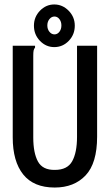

<svg xmlns="http://www.w3.org/2000/svg" viewBox="-20 -828 490 860"><path d="M225 12Q131 12 84 -46.5Q37 -105 37 -213V-623H137V-615Q132 -609 130.5 -601.5Q129 -594 129 -578V-212Q129 -143 150 -104.5Q171 -66 226 -67Q282 -67 303.5 -106Q325 -145 325 -215V-623H415V-216Q415 -97 363.5 -42.5Q312 12 225 12ZM223 -617Q186 -617 159 -645Q132 -673 132 -713Q132 -752 159 -780Q186 -808 223 -808Q260 -808 287.5 -780Q315 -752 315 -713Q315 -673 288 -645Q261 -617 223 -617ZM224 -674Q237 -674 246 -685.5Q255 -697 255 -714Q255 -731 246 -742.5Q237 -754 224 -754Q211 -754 201.5 -742.5Q192 -731 192 -714Q192 -697 201.5 -685.5Q211 -674 224 -674Z"/></svg>

Font: Inconsolata SemiCondensed SemiBold
Style: Regular
Weight: 600
Width: 4
Monospace: yes
Designer: Raph Levien, Cyreal, Brenton Simpson
Foundry: Raph Levien, Cyreal, Google
Version: Version 3.001; ttfautohint (v1.8.2.53-6de2)